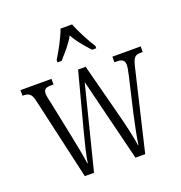

<svg xmlns="http://www.w3.org/2000/svg" viewBox="-136 -883 944 1001"><g transform="rotate(-20 335.5 -383.0)"><path d="M234 -619V-606H257C288 -642 318 -673 342 -716C365 -673 394 -642 426 -606H449V-619C424 -657 390 -721 373 -766H309C293 -721 258 -657 234 -619ZM62 -452 165 0H216L332 -461L446 0H500L604 -440C617 -497 627 -505 662 -505H670V-536H513V-505H526C559 -505 569 -493 569 -469C569 -457 564 -434 559 -411L515 -222C499 -150 488 -94 483 -56H481C476 -96 455 -185 443 -231L364 -534H322L239 -220C227 -173 206 -92 203 -59H200C196 -93 180 -175 170 -223L130 -417C125 -435 120 -462 120 -473C120 -496 130 -505 163 -505H175V-536H3V-505H4C39 -505 52 -497 62 -452Z"/></g></svg>

Font: Noto Serif Bengali ExtraCondensed Light
Style: Regular
Weight: 300
Width: 2
Designer: Juan Bruce, Universal Thirst, Indian Type Foundry and the Monotype Design Team.
Foundry: Monotype Imaging Inc.
Version: Version 2.003